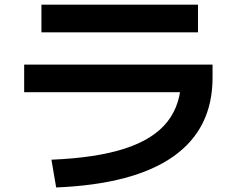

<svg xmlns="http://www.w3.org/2000/svg" viewBox="-20 -764 1040 834"><path d="M203.4 -70.3Q398.7 -78.3 523.2 -119Q647.7 -159.6 707.4 -235.7Q767.1 -311.7 767.1 -426.7L830.4 -363.4H85V-483.3H903.3V-426.7Q903.3 -204 732.3 -83.9Q561.3 36.3 224 50.3ZM160 -623.7V-743.7H840V-623.7Z"/></svg>

Font: M PLUS 2 Thin
Style: Regular
Weight: 100
Designer: Coji Morishita
Foundry: UNDERFOREST DESIGN
Version: Version 1.001